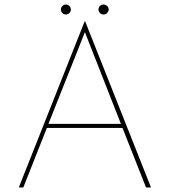

<svg xmlns="http://www.w3.org/2000/svg" viewBox="-20 -828 749 848"><path d="M521 -263H187L83 0H63L354 -734H356L647 0H625ZM514 -281 355 -686 194 -281ZM271 -808Q280 -808 286.5 -801.5Q293 -795 293 -786Q293 -777 286.5 -770.5Q280 -764 271 -764Q262 -764 255.5 -770.5Q249 -777 249 -786Q249 -795 255.5 -801.5Q262 -808 271 -808ZM438 -808Q446 -808 453 -801.5Q460 -795 460 -786Q460 -777 453 -770.5Q446 -764 438 -764Q428 -764 421.5 -770.5Q415 -777 415 -786Q415 -795 421.5 -801.5Q428 -808 438 -808Z"/></svg>

Font: Josefin Sans Thin
Style: Regular
Weight: 250
Designer: Santiago Orozco
Foundry: Typemade
Version: Version 2.000